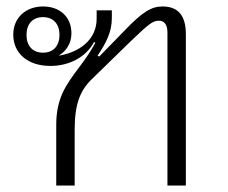

<svg xmlns="http://www.w3.org/2000/svg" viewBox="-20 -574 704 594"><path d="M154 0H211V-172C211 -253 228 -295 266 -331L386 -448C438 -497 451 -510 472 -510C487 -510 498 -499 498 -474V0H555V-468C555 -521 535 -554 483 -554C449 -554 421 -538 364 -478L287 -399L282 -402C309 -442 326 -476 326 -518V-542H279V-516C279 -450 224 -412 163 -402V-403C185 -416 201 -440 201 -471C201 -521 166 -554 113 -554C60 -554 21 -519 21 -467C21 -408 67 -370 136 -370C194 -370 246 -397 271 -444L275 -442C258 -410 240 -386 222 -362C185 -312 154 -271 154 -188ZM113 -411C81 -411 62 -432 62 -466C62 -500 81 -521 113 -521C145 -521 164 -500 164 -466C164 -432 145 -411 113 -411Z"/></svg>

Font: IBM Plex Thai Looped Light
Style: Regular
Weight: 300
Designer: Mike Abbink, Paul van der Laan, Pieter van Rosmalen, Ben Mitchell, Mark Frömberg
Foundry: Bold Monday
Version: Version 1.0